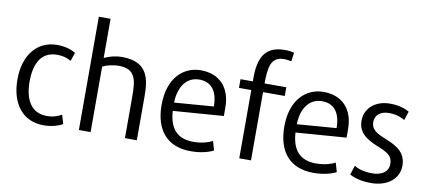

<svg xmlns="http://www.w3.org/2000/svg" viewBox="-71 -1037 2901 1305"><g transform="rotate(10 1379.5 -384.0)"><path d="M407 -20C383 -4 334 12 275 12C134 12 48 -96 48 -264C48 -434 137 -542 274 -542C335 -542 378 -525 402 -510C398 -497 387 -464 382 -451C359 -464 332 -476 285 -476C179 -476 132 -393 132 -265C132 -140 179 -54 288 -54C333 -54 367 -68 389 -81Z M919 2H837V-283C837 -397 829 -475 711 -475C669 -475 624 -463 600 -450V2H519V-780H600V-510C643 -529 683 -538 723 -538C908 -538 919 -410 919 -297Z M1473 -263 1125 -237C1132 -116 1188 -54 1297 -54C1361 -54 1405 -70 1430 -83L1448 -21C1421 -5 1363 12 1292 12C1131 12 1043 -88 1043 -265C1043 -449 1145 -542 1266 -542C1395 -542 1473 -459 1473 -321ZM1395 -315C1394 -426 1346 -478 1266 -478C1184 -478 1127 -411 1124 -294Z M1541 -469V-529H1626V-554C1626 -689 1666 -777 1803 -777C1828 -777 1852 -774 1868 -770L1860 -709C1842 -712 1825 -715 1811 -715C1717 -715 1708 -641 1707 -529H1857V-469H1707V2H1626V-469Z M2320 -263 1972 -237C1979 -116 2035 -54 2144 -54C2208 -54 2252 -70 2277 -83L2295 -21C2268 -5 2210 12 2139 12C1978 12 1890 -88 1890 -265C1890 -449 1992 -542 2113 -542C2242 -542 2320 -459 2320 -321ZM2242 -315C2241 -426 2193 -478 2113 -478C2031 -478 1974 -411 1971 -294Z M2727 -140C2727 -52 2652 12 2536 12C2461 12 2412 -6 2388 -21L2409 -85C2426 -72 2470 -54 2532 -54C2598 -54 2644 -84 2644 -138C2644 -193 2611 -213 2533 -244C2443 -280 2400 -323 2400 -395C2400 -478 2467 -542 2572 -542C2634 -542 2680 -525 2705 -510C2701 -496 2689 -463 2685 -449C2667 -460 2632 -478 2576 -478C2517 -478 2480 -448 2480 -399C2480 -347 2520 -325 2586 -299C2680 -263 2727 -219 2727 -140Z"/></g></svg>

Font: Repo Regular
Style: Regular
Weight: 400
Designer: Stefan Peev
Foundry: Context Ltd
Version: Version 1.502